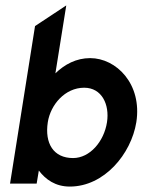

<svg xmlns="http://www.w3.org/2000/svg" viewBox="-20 -676 525 707"><path d="M17 0H115L123 -48C148 -15 184 11 237 11C364 11 463 -109 482 -226C504 -367 408 -462 312 -462C261 -462 218 -439 184 -406L224 -656L109 -580ZM156 -226C166 -290 219 -353 290 -353C355 -353 384 -291 374 -226C363 -155 311 -94 249 -94C177 -94 144 -148 156 -226Z"/></svg>

Font: Charger Sport
Style: BlkNrwObl
Weight: 900
Designer: Jasper
Foundry: Cannot Into Space Fonts
Version: Version 1.1